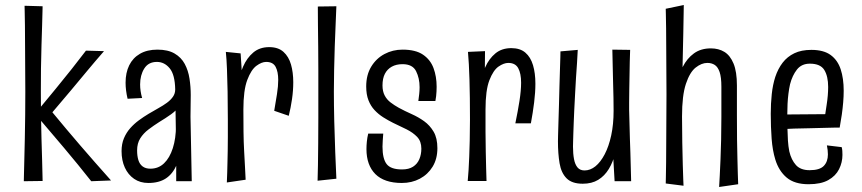

<svg xmlns="http://www.w3.org/2000/svg" viewBox="-20 -723 3441 766"><path d="M344 0Q292 -66 235.5 -133Q179 -200 120 -269Q168 -327 202.5 -369Q237 -411 265.5 -447Q294 -483 323 -521L395 -519Q360 -479 328.5 -441Q297 -403 263.5 -363Q230 -323 189 -275Q245 -207 300.5 -142.5Q356 -78 423 -3ZM75 0Q75 0 75.5 -23Q76 -46 77 -84.5Q78 -123 79 -170Q80 -217 80.5 -265.5Q81 -314 81 -357Q81 -400 80.5 -447.5Q80 -495 80 -540Q80 -585 79.5 -621Q79 -657 78.5 -678.5Q78 -700 78 -700L150 -698Q150 -698 149.5 -677Q149 -656 148 -620.5Q147 -585 145.5 -541Q144 -497 143.5 -450Q143 -403 143 -359Q143 -315 143.5 -266Q144 -217 145.5 -170Q147 -123 148 -85Q149 -47 149.5 -24Q150 -1 150 -1Z M683 0V-113L679 -366Q678 -425 657 -450.5Q636 -476 606 -476Q572 -476 555.5 -449.5Q539 -423 539 -386Q539 -373 541 -359.5Q543 -346 547 -332L489 -329Q485 -346 483 -362Q481 -378 481 -393Q481 -433 495.5 -462.5Q510 -492 538.5 -508.5Q567 -525 608 -525Q650 -525 676.5 -509.5Q703 -494 717 -468Q731 -442 736 -409.5Q741 -377 741 -344L740 -257L745 0ZM572 7Q539 7 515 -9.5Q491 -26 478 -54.5Q465 -83 465 -120Q465 -149 474.5 -171.5Q484 -194 499.5 -211.5Q515 -229 534 -243Q553 -257 573 -269Q593 -281 612 -291.5Q631 -302 646 -313Q661 -324 670 -337Q679 -350 679 -366L715 -359Q715 -327 700 -305Q685 -283 662.5 -267Q640 -251 615 -236Q593 -222 572.5 -206.5Q552 -191 539.5 -171Q527 -151 527 -123Q527 -101 532 -84.5Q537 -68 549 -59Q561 -50 580 -50Q612 -50 634.5 -71.5Q657 -93 669.5 -132Q682 -171 682 -221L714 -284Q714 -211 707.5 -156.5Q701 -102 685 -65.5Q669 -29 641.5 -11Q614 7 572 7Z M1074 -281Q1080 -316 1085 -347.5Q1090 -379 1090 -404Q1090 -437 1079.5 -456.5Q1069 -476 1042 -476Q1024 -476 1003 -460.5Q982 -445 966.5 -404Q951 -363 951 -286L912 -244Q913 -269 916 -306Q919 -343 927 -383Q935 -423 950 -457.5Q965 -492 990.5 -513.5Q1016 -535 1054 -535Q1090 -535 1111 -516Q1132 -497 1141 -465.5Q1150 -434 1150 -395Q1150 -362 1145 -327.5Q1140 -293 1132 -261ZM885 5Q886 -15 886.5 -34.5Q887 -54 887.5 -75Q888 -96 888.5 -121Q889 -146 889 -176.5Q889 -207 889 -246Q889 -308 888 -358Q887 -408 885.5 -447.5Q884 -487 881 -516L940 -510Q942 -488 943.5 -456Q945 -424 947 -382Q949 -340 951 -286Q951 -239 951.5 -197.5Q952 -156 954 -120.5Q956 -85 957.5 -56Q959 -27 960 -6Z M1247 -2Q1248 -25 1248.5 -64Q1249 -103 1249.5 -151.5Q1250 -200 1250 -253Q1250 -306 1250 -357Q1250 -396 1250 -442Q1250 -488 1249.5 -534.5Q1249 -581 1248.5 -623Q1248 -665 1248 -697L1322 -698Q1321 -667 1319 -625.5Q1317 -584 1315.5 -537Q1314 -490 1313 -444Q1312 -398 1312 -358Q1312 -305 1313.5 -240.5Q1315 -176 1317.5 -115Q1320 -54 1322 -10Z M1583 7Q1548 7 1521.5 -2Q1495 -11 1477.5 -28.5Q1460 -46 1451 -71Q1442 -96 1442 -128Q1442 -142 1443.5 -157.5Q1445 -173 1449 -190H1509Q1508 -176 1507 -162.5Q1506 -149 1506 -138Q1506 -90 1522.5 -68.5Q1539 -47 1584 -47Q1611 -47 1628 -58Q1645 -69 1653 -88Q1661 -107 1661 -130Q1661 -159 1644.5 -176.5Q1628 -194 1602 -207Q1576 -220 1548 -233Q1528 -243 1509 -255Q1490 -267 1474.5 -283.5Q1459 -300 1450 -323Q1441 -346 1441 -378Q1441 -424 1461 -457Q1481 -490 1514 -507.5Q1547 -525 1586 -525Q1638 -525 1667.5 -505Q1697 -485 1709.5 -451.5Q1722 -418 1722 -377Q1722 -368 1721.5 -358.5Q1721 -349 1720 -339.5Q1719 -330 1717 -320H1649Q1651 -334 1652.5 -348Q1654 -362 1654 -375Q1654 -411 1640 -439Q1626 -467 1586 -467Q1561 -467 1543 -457Q1525 -447 1515.5 -428.5Q1506 -410 1506 -382Q1506 -359 1514.5 -342.5Q1523 -326 1538 -314.5Q1553 -303 1571 -293Q1595 -280 1622 -268Q1649 -256 1672 -239.5Q1695 -223 1710 -197.5Q1725 -172 1725 -132Q1725 -89 1706 -58Q1687 -27 1655 -10Q1623 7 1583 7Z M2036 -231Q2046 -279 2052.5 -320.5Q2059 -362 2059 -393Q2059 -430 2047.5 -451Q2036 -472 2008 -472Q1990 -472 1969 -457.5Q1948 -443 1932.5 -403Q1917 -363 1917 -286L1878 -244Q1879 -269 1882 -306Q1885 -343 1893 -382Q1901 -421 1916 -455Q1931 -489 1956.5 -510Q1982 -531 2020 -531Q2055 -531 2076 -513Q2097 -495 2106.5 -463Q2116 -431 2116 -389Q2116 -355 2111 -314.5Q2106 -274 2098 -231ZM1846 -1Q1848 -23 1849.5 -46Q1851 -69 1852 -97Q1853 -125 1854 -161.5Q1855 -198 1855 -246Q1855 -292 1854.5 -332Q1854 -372 1853 -405.5Q1852 -439 1850.5 -466.5Q1849 -494 1847 -516L1915 -519Q1915 -497 1914.5 -463Q1914 -429 1914.5 -384.5Q1915 -340 1917 -286Q1917 -239 1917 -196.5Q1917 -154 1918 -117.5Q1919 -81 1919.5 -51.5Q1920 -22 1921 -1Z M2305 10Q2262 10 2240.5 -11.5Q2219 -33 2212.5 -71.5Q2206 -110 2206 -159Q2206 -164 2206.5 -184.5Q2207 -205 2208 -236Q2209 -267 2210 -302Q2211 -342 2212 -379Q2213 -416 2214 -445.5Q2215 -475 2215.5 -494.5Q2216 -514 2216 -518L2285 -524Q2284 -499 2282 -471Q2280 -443 2278 -412.5Q2276 -382 2274.5 -350Q2273 -318 2271 -283Q2270 -258 2269 -235.5Q2268 -213 2267.5 -194Q2267 -175 2266.5 -160.5Q2266 -146 2266 -138Q2266 -110 2270 -88.5Q2274 -67 2284 -55Q2294 -43 2312 -43Q2335 -43 2355.5 -59.5Q2376 -76 2392.5 -107.5Q2409 -139 2418.5 -183Q2428 -227 2428 -281L2452 -288Q2452 -241 2448 -196.5Q2444 -152 2435 -114.5Q2426 -77 2409 -49Q2392 -21 2366.5 -5.5Q2341 10 2305 10ZM2432 0 2426 -105Q2428 -149 2428 -193Q2428 -237 2428 -281Q2428 -304 2427.5 -332.5Q2427 -361 2426 -392.5Q2425 -424 2424.5 -457.5Q2424 -491 2423 -525L2494 -524Q2493 -504 2492.5 -477Q2492 -450 2491.5 -420Q2491 -390 2490.5 -362.5Q2490 -335 2490 -314Q2490 -293 2490 -284Q2491 -256 2491.5 -227.5Q2492 -199 2493 -170.5Q2494 -142 2495 -113.5Q2496 -85 2496.5 -57Q2497 -29 2498 0Z M2636 9Q2636 9 2636.5 -13.5Q2637 -36 2637.5 -74Q2638 -112 2638 -158.5Q2638 -205 2638.5 -253.5Q2639 -302 2639 -346Q2639 -390 2638.5 -437Q2638 -484 2638 -529Q2638 -574 2637.5 -609.5Q2637 -645 2636.5 -666.5Q2636 -688 2636 -688L2708 -703Q2708 -703 2707.5 -671Q2707 -639 2706 -587.5Q2705 -536 2703.5 -476Q2702 -416 2701.5 -358.5Q2701 -301 2701 -258Q2701 -204 2702 -154.5Q2703 -105 2704 -66Q2705 -27 2706 -4.5Q2707 18 2707 18ZM2925 12 2849 23Q2850 6 2851.5 -22Q2853 -50 2854.5 -86.5Q2856 -123 2857 -166Q2858 -209 2858 -256Q2858 -269 2858 -289Q2858 -309 2858 -332Q2858 -355 2858 -377Q2858 -415 2851 -435.5Q2844 -456 2831.5 -464Q2819 -472 2802 -472Q2779 -472 2755.5 -453.5Q2732 -435 2716.5 -388.5Q2701 -342 2701 -258L2663 -211Q2663 -251 2666 -295Q2669 -339 2678 -381Q2687 -423 2704 -456.5Q2721 -490 2748.5 -510Q2776 -530 2816 -530Q2847 -530 2870 -516Q2893 -502 2906.5 -469.5Q2920 -437 2920 -382Q2920 -354 2920 -336.5Q2920 -319 2920 -308Q2920 -297 2920 -287Q2920 -277 2920 -263Q2920 -208 2920.5 -165.5Q2921 -123 2922 -90Q2923 -57 2923.5 -32Q2924 -7 2925 12Z M3206 12Q3150 12 3118.5 -14.5Q3087 -41 3073 -87Q3062 -123 3058.5 -169.5Q3055 -216 3055 -269Q3055 -310 3059 -347.5Q3063 -385 3073 -416Q3084 -449 3102.5 -473Q3121 -497 3149 -510.5Q3177 -524 3217 -524Q3266 -524 3294 -503.5Q3322 -483 3334 -446.5Q3346 -410 3346 -361Q3346 -339 3344 -315Q3342 -291 3338.5 -266Q3335 -241 3330 -214L3272 -265Q3275 -286 3278 -305Q3281 -324 3282.5 -342Q3284 -360 3284 -376Q3284 -419 3268.5 -444Q3253 -469 3211 -469Q3178 -469 3159.5 -445.5Q3141 -422 3132 -387Q3128 -369 3125.5 -349Q3123 -329 3122 -308.5Q3121 -288 3121 -268Q3121 -239 3121.5 -212.5Q3122 -186 3123.5 -162.5Q3125 -139 3129 -119Q3137 -85 3155.5 -64.5Q3174 -44 3210 -44Q3250 -44 3266.5 -61Q3283 -78 3283 -107Q3283 -115 3282 -124Q3281 -133 3279 -143L3338 -136Q3340 -129 3340.5 -121Q3341 -113 3341 -105Q3341 -75 3327.5 -48Q3314 -21 3284.5 -4.5Q3255 12 3206 12ZM3082 -207 3081 -266 3330 -268V-214Q3330 -214 3314.5 -214Q3299 -214 3273.5 -213Q3248 -212 3215.5 -211.5Q3183 -211 3148.5 -210Q3114 -209 3082 -207Z"/></svg>

Font: Truculenta
Style: Regular
Weight: 400
Designer: Ivan Castro, Eva Sanz & Omnibus-Type Team
Foundry: Omnibus-Type
Version: Version 1.002